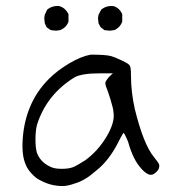

<svg xmlns="http://www.w3.org/2000/svg" viewBox="-20 -628 610 642"><path d="M283.2 -445.3Q334 -445.3 351.6 -440.4Q362.3 -437.5 387.2 -425.8Q412.1 -414.1 413.1 -409.2Q418 -406.2 418 -375Q418 -320.3 430.7 -263.7Q460 -144.5 495.1 -102.5Q498 -98.6 504.4 -90.3Q510.7 -82 511.7 -79.1Q516.6 -61.5 495.1 -46.9Q478.5 -35.2 453.1 -63.5Q424.8 -93.8 408.2 -154.3Q395.5 -184.6 392.6 -183.6Q385.7 -172.9 377.9 -157.2Q345.7 -91.8 301.8 -57.6Q264.6 -24.4 230.5 -14.6Q206.1 -5.9 189.5 -5.9Q149.4 -5.9 114.3 -25.4Q100.6 -31.2 85.4 -47.9Q70.3 -64.5 65.4 -79.1Q51.8 -110.4 56.2 -166.5Q60.5 -222.7 80.1 -269.5Q101.6 -322.3 143.6 -364.3Q171.9 -392.6 211.4 -416Q251 -439.5 283.2 -445.3ZM343.8 -370.1 357.4 -382.8H314.5Q254.9 -382.8 230.5 -370.1Q135.7 -312.5 103.5 -210Q98.6 -190.4 98.6 -161.6Q98.6 -132.8 103.5 -117.2Q114.3 -86.9 146.5 -71.3Q160.2 -63.5 185.5 -63.5Q210 -63.5 223.6 -68.8Q237.3 -74.2 264.6 -91.8Q307.6 -123 336.4 -171.4Q365.2 -219.7 359.4 -252.9Q359.4 -262.7 349.6 -294.9Q339.8 -327.1 334 -339.8L332 -349.6Q332 -355.5 343.8 -370.1ZM135.7 -537.1 129.9 -549.8 127.9 -567.4 129.9 -579.1 137.7 -595.7Q155.3 -610.4 179.7 -607.4Q199.2 -600.6 209 -581.1V-555.7Q202.1 -536.1 181.6 -527.3L167 -525.4L149.4 -527.3ZM316.4 -537.1 309.6 -549.8 307.6 -567.4 309.6 -579.1 318.4 -595.7Q335.9 -610.4 360.4 -607.4Q379.9 -600.6 388.7 -581.1V-555.7Q381.8 -536.1 362.3 -527.3L346.7 -525.4L329.1 -527.3Z"/></svg>

Font: JasonHandwriting4
Style: Regular
Weight: 400
Version: Version 1.01.21